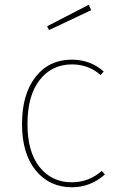

<svg xmlns="http://www.w3.org/2000/svg" viewBox="-20 -781 504 811"><path d="M355 -761 365 -738 187 -654 179 -670ZM283 -529Q362 -529 418 -479L405 -464Q354 -509 284 -509Q199 -509 147.5 -443Q96 -377 96 -257Q96 -139 147.5 -75Q199 -11 283 -11Q355 -11 410 -59L423 -44Q362 10 284 10Q189 10 131 -61Q73 -132 73 -257Q73 -383 130 -456Q187 -529 283 -529Z"/></svg>

Font: FiraGO Thin
Style: Regular
Weight: 100
Designer: bBox Type
Foundry: bBox Type GmbH
Version: Version 1.001;PS 001.001;hotconv 1.0.88;makeotf.lib2.5.64775